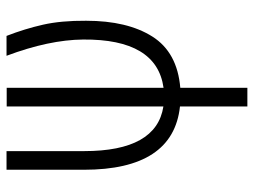

<svg xmlns="http://www.w3.org/2000/svg" viewBox="-116 -452 785 594"><g transform="rotate(-90 277.0 -155.5)"><path d="M48.3 -289.1V-528.3H106V-288.1Q106 -64.5 244.1 -43V-527.8H301.8V-42.5Q453.1 -63.5 451.2 -291.5Q450.2 -397 400.9 -528.3H462.4Q484.4 -471.7 497.1 -415.5Q509.8 -359.4 509.3 -282.2Q509.3 -154.3 460.4 -77.1Q411.6 0 301.8 9.3V216.8H244.1V8.3Q48.3 -12.7 48.3 -289.1Z"/></g></svg>

Font: RobotoCondensed-Light
Style: Light
Weight: 300
Designer: Google
Version: Version 1.200311; 2013